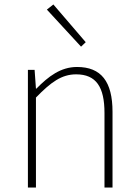

<svg xmlns="http://www.w3.org/2000/svg" viewBox="-20 -840 620 860"><path d="M105 0H141V-403C208 -472 256 -507 321 -507C411 -507 448 -450 448 -334V0H484V-339C484 -475 433 -540 325 -540C252 -540 197 -498 143 -443H141L135 -527H105ZM343 -631 364 -651 219 -820 190 -797Z"/></svg>

Font: Noto Sans T Chinese Thin
Style: Regular
Weight: 100
Designer: Ryoko NISHIZUKA (kana & ideographs); Paul D. Hunt (Latin, Greek & Cyrillic); Wenlong ZHANG (bopomofo); Sandoll Communica
Foundry: Adobe Systems Incorporated
Version: Version 1.000;PS 1;hotconv 1.0.78;makeotf.lib2.5.61930